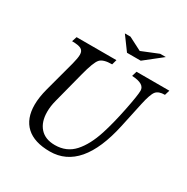

<svg xmlns="http://www.w3.org/2000/svg" viewBox="-211 -1141 1297 1332"><g transform="rotate(30 437.5 -475.0)"><path d="M200 -599Q213 -649 213 -676Q213 -706 192 -718Q171 -730 119 -730L132 -770H451L440 -730Q369 -730 344.5 -702Q320 -674 292 -565L227 -314Q214 -265 214 -220Q214 -139 255.5 -92.5Q297 -46 375 -46Q468 -46 526.5 -110.5Q585 -175 622 -290Q651 -380 676.5 -506Q702 -632 702 -670Q702 -725 600 -730L612 -770H875L863 -730Q813 -730 792.5 -705Q772 -680 753 -592L710 -392Q623 10 367 10Q242 10 178 -49Q114 -108 114 -219Q114 -278 134 -353ZM599 -851H489L409 -960H454L559 -906L692 -960H737Z"/></g></svg>

Font: Libre Baskerville
Style: Italic
Weight: 400
Italic angle: -15°
Designer: Pablo Impallari, Rodrigo Fuenzalida
Foundry: Pablo Impallari, Rodrigo Fuenzalida
Version: Version 1.051;Glyphs 3.2.3 (3260)